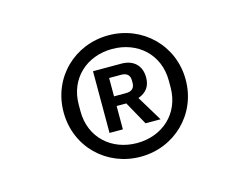

<svg xmlns="http://www.w3.org/2000/svg" viewBox="-61 -806 723 556"><g transform="rotate(-15 300.0 -528.0)"><path d="M300 -346C401 -346 483 -424 483 -528C483 -632 401 -710 300 -710C198 -710 117 -632 117 -528C117 -424 198 -346 300 -346ZM300 -387C224 -387 165 -439 165 -518V-538C165 -617 224 -669 300 -669C376 -669 435 -617 435 -538V-518C435 -439 376 -387 300 -387ZM270 -506H299L338 -436H383L337 -512C362 -521 374 -538 374 -564C374 -599 352 -621 315 -621H230V-436H270ZM270 -535V-590H306C323 -590 332 -582 332 -566V-559C332 -543 323 -535 306 -535Z"/></g></svg>

Font: IBM Mono
Style: Regular
Weight: 400
Monospace: yes
Designer: Mike Abbink, Paul van der Laan, Pieter van Rosmalen
Foundry: Bold Monday
Version: Version 2.3